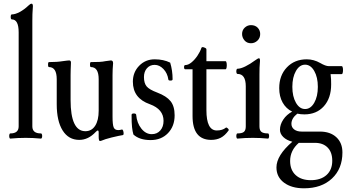

<svg xmlns="http://www.w3.org/2000/svg" viewBox="-20 -746 1876 1039"><path d="M36 4Q32 4 30.5 -3Q29 -10 30.5 -17Q32 -24 36 -24Q81 -24 81 -62V-571Q81 -641 44 -641Q38 -641 38 -654.5Q38 -668 44 -668Q62 -668 86.5 -681Q111 -694 134 -716Q144 -726 151 -726Q158 -726 158 -712Q156 -689 155.5 -669.5Q155 -650 155 -633V-62Q155 -24 201 -24Q206 -24 207.5 -17Q209 -10 207.5 -3Q206 4 201 4Q180 2 159.5 1Q139 0 119 0Q98 0 77 1Q56 2 36 4Z M521 17Q517 17 515.5 10.5Q514 4 514 -5V-28Q514 -40 509 -40Q506 -40 498 -32Q458 11 409 11Q351 11 319 -40Q287 -91 287 -182V-317Q287 -383 245 -383Q240 -383 240 -396.5Q240 -410 245 -410Q289 -410 319 -415Q336 -417 342.5 -418Q349 -419 354 -419Q364 -419 364 -407Q363 -387 362.5 -369Q362 -351 362 -340V-205Q362 -36 442 -36Q476 -36 495 -65.5Q514 -95 514 -147V-317Q514 -383 472 -383Q467 -383 467 -396.5Q467 -410 472 -410Q499 -410 518 -411Q537 -412 550 -415Q575 -419 580 -419Q592 -419 592 -404Q589 -370 589 -340V-115Q589 -72 595 -57Q601 -42 620 -42Q629 -42 639 -45Q644 -46 646.5 -38.5Q649 -31 649 -23.5Q649 -16 645 -15Q638 -14 621 -10.5Q604 -7 584 -2Q563 3 551.5 7Q540 11 530 15Q525 17 521 17Z M795 12Q735 12 702 -18Q697 -35 694.5 -58Q692 -81 692 -124Q692 -132 704 -132Q717 -132 717 -124Q721 -80 745 -50Q769 -20 801 -20Q830 -20 847.5 -40Q865 -60 865 -92Q865 -155 791 -182Q699 -214 699 -304Q699 -355 733 -390Q767 -425 817 -425Q865 -425 901 -407Q914 -364 914 -317Q914 -310 903 -310Q891 -310 891 -316Q886 -350 864.5 -372.5Q843 -395 817 -395Q791 -395 775 -376.5Q759 -358 759 -329Q759 -296 773.5 -278.5Q788 -261 831 -245Q881 -226 903 -198.5Q925 -171 925 -122Q925 -63 889 -25.5Q853 12 795 12Z M1123 11Q1022 11 1022 -118V-371H983Q976 -371 976 -382.5Q976 -394 983 -394Q999 -394 1016.5 -408.5Q1034 -423 1048.5 -444.5Q1063 -466 1070 -487Q1073 -494 1085 -489Q1097 -485 1097 -479V-415H1200Q1205 -415 1206.5 -404Q1208 -393 1206.5 -382Q1205 -371 1200 -371H1097V-150Q1097 -40 1153 -40Q1184 -40 1202 -55Q1206 -58 1213 -51Q1220 -44 1217 -40Q1197 -12 1174.5 -0.5Q1152 11 1123 11Z M1338 -512Q1316 -512 1303 -527.5Q1290 -543 1290 -562Q1290 -583 1304.5 -596.5Q1319 -610 1338 -610Q1361 -610 1374.5 -596Q1388 -582 1388 -562Q1388 -540 1373 -526Q1358 -512 1338 -512ZM1265 4Q1261 4 1259.5 -3Q1258 -10 1259.5 -17Q1261 -24 1265 -24Q1290 -24 1300 -32.5Q1310 -41 1310 -62V-279Q1310 -346 1265 -346Q1261 -346 1259.5 -353Q1258 -360 1259.5 -367Q1261 -374 1265 -374Q1282 -374 1307.5 -386.5Q1333 -399 1360 -419Q1377 -431 1381 -431Q1387 -431 1387 -417Q1385 -399 1384.5 -380Q1384 -361 1384 -342V-62Q1384 -41 1394.5 -32.5Q1405 -24 1430 -24Q1434 -24 1435.5 -17Q1437 -10 1435.5 -3Q1434 4 1430 4Q1409 2 1388.5 1Q1368 0 1348 0Q1327 0 1306 1Q1285 2 1265 4Z M1627 -127Q1607 -127 1589 -131Q1557 -106 1557 -76Q1557 -57 1572 -45.5Q1587 -34 1612 -34H1711Q1767 -34 1800 -3.5Q1833 27 1833 79Q1833 167 1776.5 220Q1720 273 1625 273Q1558 273 1517 242.5Q1476 212 1476 160Q1476 95 1562 21Q1531 13 1513 -4.5Q1495 -22 1495 -44Q1495 -72 1513 -99Q1531 -126 1561 -142Q1528 -158 1509.5 -191Q1491 -224 1491 -269Q1491 -338 1532.5 -381.5Q1574 -425 1640 -425Q1678 -425 1713 -405Q1742 -388 1760 -388H1829Q1834 -388 1835.5 -377.5Q1837 -367 1835.5 -356Q1834 -345 1829 -345H1769Q1771 -330 1771.5 -316.5Q1772 -303 1772 -289Q1772 -215 1732.5 -171Q1693 -127 1627 -127ZM1631 -156Q1661 -156 1680.5 -190Q1700 -224 1700 -276Q1700 -328 1680.5 -362Q1661 -396 1631 -396Q1601 -396 1581.5 -362Q1562 -328 1562 -276Q1562 -224 1581.5 -190Q1601 -156 1631 -156ZM1662 229Q1716 229 1747 201Q1778 173 1778 124Q1778 78 1753 52.5Q1728 27 1684 27H1597Q1550 68 1550 125Q1550 174 1580 201.5Q1610 229 1662 229Z"/></svg>

Font: Junicode Two Beta Condensed
Style: Regular
Weight: 400
Width: 3
Designer: Peter S. Baker
Foundry: Briery Creek Software
Version: Version 1.053; ttfautohint (v1.8.4)